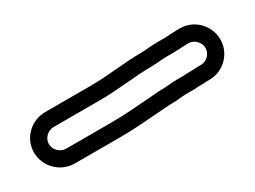

<svg xmlns="http://www.w3.org/2000/svg" viewBox="-28 -233 743 560"><g transform="rotate(-30 343.0 47.0)"><path d="M497 5H526C534 5 542 4 548 4C554 4 560 3 566 3H575C594 3 611 21 611 40C611 59 594 76 575 76H566C561 76 554 76 549 77H536C528 77 520 78 513 78H494C479 78 459 80 447 81C438 81 430 81 422 82L394 84C355 87 307 91 268 91H112C92 91 75 74 75 54C75 35 92 18 112 18H268C330 18 392 8 447 8C463 8 484 5 497 5ZM494 128H513C521 128 529 128 537 127H551C556 127 562 126 566 126H575C622 126 661 87 661 40C661 -7 623 -47 575 -47H566C553 -47 540 -46 525 -45H497C481 -45 463 -43 446 -42C385 -42 324 -32 268 -32H112C65 -32 25 6 25 54C25 101 64 141 112 141H268C310 141 360 137 398 134L426 132C434 131 441 131 448 131C464 131 483 128 494 128Z"/></g></svg>

Font: Blanket
Style: BdOutline
Weight: 700
Foundry: Cannot Into Space Fonts
Version: Version 0.9